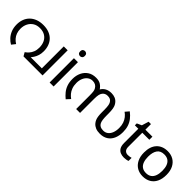

<svg xmlns="http://www.w3.org/2000/svg" viewBox="206 -1859 2994 2994"><g transform="rotate(45 1702.5 -362.5)"><path d="M341 -566Q415 -566 470.5 -544Q526 -522 562.5 -483Q599 -444 617 -392Q635 -340 635 -281Q635 -228 622 -187Q609 -146 588 -113.5Q567 -81 541 -53L517 -70H801V-554H887V0H467L433 -59Q462 -79 488 -108Q514 -137 530 -177.5Q546 -218 546 -271Q546 -337 522 -387Q498 -437 451.5 -465.5Q405 -494 337 -494Q271 -494 224.5 -464.5Q178 -435 153 -385Q128 -335 128 -273Q128 -221 143 -180Q158 -139 185.5 -108Q213 -77 250 -54L200 9Q157 -16 120.5 -55.5Q84 -95 61.5 -150.5Q39 -206 39 -277Q39 -339 58.5 -391.5Q78 -444 116.5 -483Q155 -522 211.5 -544Q268 -566 341 -566Z M1131 -536V0H1043V-536ZM1088 -737Q1108 -737 1123.5 -723.5Q1139 -710 1139 -681Q1139 -653 1123.5 -639Q1108 -625 1088 -625Q1066 -625 1051 -639Q1036 -653 1036 -681Q1036 -710 1051 -723.5Q1066 -737 1088 -737Z M1843 -566Q1887 -566 1923 -551.5Q1959 -537 1984 -507Q1998 -491 2009.5 -469Q2021 -447 2028 -408Q2035 -369 2035 -303V-269Q2035 -214 2040.5 -173Q2046 -132 2062 -106Q2076 -85 2099 -72.5Q2122 -60 2165 -60Q2210 -60 2243 -85.5Q2276 -111 2294 -157.5Q2312 -204 2312 -266Q2312 -323 2296.5 -367.5Q2281 -412 2254 -446Q2227 -480 2192 -504L2245 -566Q2296 -527 2330.5 -482.5Q2365 -438 2382.5 -384.5Q2400 -331 2400 -263Q2400 -177 2371 -115Q2342 -53 2288.5 -20.5Q2235 12 2161 12Q2104 12 2065 -4.5Q2026 -21 2000 -51Q1981 -73 1969.5 -99.5Q1958 -126 1953 -161.5Q1948 -197 1948 -246V-295Q1948 -365 1940.5 -402Q1933 -439 1915 -460Q1902 -477 1881.5 -485.5Q1861 -494 1831 -494Q1803 -494 1782 -484Q1761 -474 1747 -457Q1730 -436 1722 -403.5Q1714 -371 1714 -309V0H1628V-292Q1628 -348 1624 -381Q1620 -414 1606 -436Q1589 -465 1562.5 -479.5Q1536 -494 1500 -494Q1454 -494 1418.5 -467.5Q1383 -441 1363 -395.5Q1343 -350 1343 -292Q1343 -232 1359.5 -187Q1376 -142 1403 -110Q1430 -78 1463 -55L1405 8Q1362 -27 1328 -68.5Q1294 -110 1274.5 -164.5Q1255 -219 1255 -292Q1255 -368 1284 -430Q1313 -492 1368.5 -529Q1424 -566 1504 -566Q1569 -566 1608 -540.5Q1647 -515 1675 -472L1670 -473Q1698 -520 1741 -543Q1784 -566 1843 -566Z M2703 -62Q2723 -62 2744 -65.5Q2765 -69 2778 -73V-6Q2764 1 2738 5.5Q2712 10 2688 10Q2646 10 2610.5 -4.5Q2575 -19 2553 -55Q2531 -91 2531 -156V-468H2455V-510L2532 -545L2567 -659H2619V-536H2774V-468H2619V-158Q2619 -109 2642.5 -85.5Q2666 -62 2703 -62Z M3351 -269Q3351 -180 3320.5 -117.5Q3290 -55 3234 -22.5Q3178 10 3101 10Q3030 10 2974.5 -22.5Q2919 -55 2887 -117.5Q2855 -180 2855 -269Q2855 -402 2922 -474Q2989 -546 3104 -546Q3177 -546 3232.5 -513.5Q3288 -481 3319.5 -419.5Q3351 -358 3351 -269ZM2946 -269Q2946 -206 2962.5 -159.5Q2979 -113 3014 -88Q3049 -63 3103 -63Q3157 -63 3192 -88Q3227 -113 3243.5 -159.5Q3260 -206 3260 -269Q3260 -333 3243 -378Q3226 -423 3191.5 -447.5Q3157 -472 3102 -472Q3020 -472 2983 -418Q2946 -364 2946 -269Z"/></g></svg>

Font: malayalam25
Style: Book
Weight: 400
Designer: Jelle Bosma - Monotype Design Team
Foundry: Monotype Imaging Inc.
Version: Version 2.003